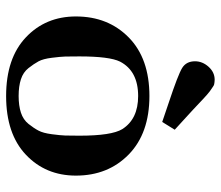

<svg xmlns="http://www.w3.org/2000/svg" viewBox="-66 -636 708 615"><g transform="rotate(90 287.5 -328.0)"><path d="M32.2 -217.8Q32.2 -320.8 99.6 -387Q167 -453.1 287.1 -453.1Q406.2 -453.1 474.1 -387Q542 -320.8 542 -217.8Q542 -120.6 475.1 -57.4Q408.2 5.9 287.1 5.9Q166 5.9 99.1 -57.4Q32.2 -120.6 32.2 -217.8ZM160.2 -229Q160.2 -199.2 160.6 -183.6Q161.1 -168 164.6 -140.4Q168 -112.8 176 -97.9Q184.1 -83 197.5 -65.9Q210.9 -48.8 233.4 -41.5Q255.9 -34.2 286.9 -34.2Q317.9 -34.2 340.3 -41.5Q362.8 -48.8 376.5 -65.9Q390.1 -83 397.9 -97.9Q405.8 -112.8 409.4 -140.4Q413.1 -168 413.6 -183.6Q414.1 -199.2 414.1 -229Q414.1 -332 393.1 -366.2Q360.8 -417 287.1 -417Q207 -417 176.8 -358.9Q160.2 -325.2 160.2 -229ZM175.8 -599.1Q175.8 -623 193.4 -642.6Q210.9 -662.1 234.9 -662.1Q238.8 -662.1 242.4 -661.6Q246.1 -661.1 249 -660.6Q252 -660.2 255.9 -657.5Q259.8 -654.8 262.9 -652.8Q266.1 -650.9 272 -646.5Q277.8 -642.1 282.5 -637.9Q287.1 -633.8 295.7 -626Q304.2 -618.2 311.5 -611.1Q318.8 -604 331.8 -592Q344.7 -580.1 356 -569.8L395 -534.2L370.1 -494.1Q347.2 -502 308.1 -515.1Q218.3 -544.9 197 -558.1Q175.8 -571.3 175.8 -599.1Z"/></g></svg>

Font: CMU Serif
Style: Bold
Weight: 700
Version: Version 0.7.0